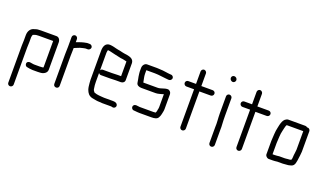

<svg xmlns="http://www.w3.org/2000/svg" viewBox="-80 -1192 3243 1913"><g transform="rotate(20 1542.0 -235.5)"><path d="M107 166V-226C107 -240 109 -273 109 -286V-337C109 -347 113 -353 115 -362C115 -366 128 -369 131 -370L146 -375C149 -376 154 -376 160 -376C167 -377 173 -377 178 -377H328V-97C325 -94 315 -93 308 -93C300 -92 293 -92 286 -92H233C223 -92 218 -93 207 -95C190 -98 177 -102 163 -94C142 -82 151 -46 174 -43C192 -40 212 -35 233 -35H286C293 -35 301 -35 310 -36C348 -36 385 -57 385 -93V-382C385 -411 368 -434 343 -434H178C173 -434 167 -434 158 -433C139 -433 126 -429 113 -424C74 -416 52 -383 52 -337V-285C52 -273 50 -239 50 -226V166C50 181 62 194 78 194C93 194 107 181 107 166Z M487 -476V-374C487 -350 485 -319 485 -294V21C485 38 498 49 514 49C530 49 542 37 542 21V-295C542 -320 544 -351 544 -374V-381C568 -389 596 -405 623 -410C633 -411 646 -417 656 -417H682C696 -417 710 -432 710 -446C710 -461 696 -474 682 -474H653C614 -468 577 -456 544 -443V-476C544 -491 531 -505 516 -505C500 -505 487 -492 487 -476Z M872 -478H873C886 -478 891 -475 904 -473C919 -471 939 -463 955 -461C976 -458 999 -450 1019 -447L1037 -445L1054 -442C1063 -440 1076 -437 1084 -435V-279H1049C1036 -279 1001 -277 987 -277H892C881 -277 872 -272 867 -262V-449C867 -455 870 -472 872 -478ZM1049 -222H1102C1122 -222 1141 -236 1141 -257V-440C1137 -482 1101 -492 1062 -499L1045 -501C1039 -502 1033 -503 1028 -504L1013 -507C999 -511 980 -515 965 -517C949 -519 931 -526 915 -529C900 -531 891 -535 873 -535C826 -535 810 -496 810 -449V-142C810 -130 811 -119 812 -109C815 -80 816 -63 823 -41C835 -8 851 14 886 24C910 28 938 36 968 36H979C986 37 992 38 998 38H1090C1097 38 1102 39 1107 41C1132 47 1152 22 1139 0C1131 -15 1112 -19 1090 -19H998C988 -19 978 -21 968 -21C948 -21 935 -25 918 -27C907 -29 901 -33 891 -35C884 -42 873 -57 873 -72C869 -93 867 -117 867 -142V-235C872 -225 881 -220 892 -220H987C1001 -220 1035 -222 1049 -222Z M1546 -464H1539C1531 -464 1517 -467 1510 -467C1506 -468 1502 -468 1497 -469C1468 -473 1443 -477 1412 -477C1405 -478 1399 -478 1392 -478H1288C1263 -478 1243 -453 1243 -425V-383C1243 -376 1244 -370 1245 -363C1248 -343 1249 -327 1254 -309L1257 -291C1258 -284 1259 -279 1260 -274C1263 -249 1287 -238 1314 -238H1465C1478 -238 1487 -240 1500 -243C1512 -245 1533 -252 1546 -256V-118C1546 -106 1543 -96 1541 -88L1539 -74C1537 -68 1534 -63 1532 -56C1528 -55 1525 -55 1522 -55C1517 -54 1511 -54 1506 -54H1363C1352 -54 1338 -58 1328 -58H1322C1306 -58 1293 -46 1293 -30C1293 -15 1306 -1 1321 -1H1327C1337 -1 1348 2 1359 2C1366 2 1373 3 1380 3H1506C1541 3 1570 -2 1581 -27C1586 -36 1592 -50 1594 -62C1597 -81 1603 -96 1603 -118V-277C1603 -296 1586 -316 1566 -316C1528 -316 1501 -295 1465 -295H1314V-296C1314 -297 1314 -298 1313 -299C1309 -326 1300 -353 1300 -383V-421H1390C1397 -421 1404 -421 1411 -420C1417 -420 1423 -420 1428 -419C1454 -415 1482 -414 1508 -410C1516 -410 1532 -407 1539 -407H1546C1560 -407 1574 -422 1574 -436C1574 -451 1560 -464 1546 -464Z M1812 -594V-462H1730C1715 -462 1702 -450 1702 -434C1702 -419 1715 -405 1730 -405H1812V-8C1812 7 1824 20 1840 20C1855 20 1869 7 1869 -8V-403H1989C2005 -403 2018 -416 2018 -432C2018 -448 2005 -460 1989 -460H1869V-594C1869 -609 1855 -623 1840 -623C1825 -623 1812 -609 1812 -594Z M2135 -448V-265C2135 -217 2142 -170 2139 -122V45C2139 61 2151 74 2167 74C2183 74 2196 61 2196 45V-122C2197 -137 2196 -153 2195 -169C2193 -199 2192 -235 2192 -265V-448C2192 -463 2178 -476 2163 -476C2147 -476 2135 -463 2135 -448ZM2117 -637C2117 -620 2133 -605 2149 -605C2164 -605 2177 -619 2177 -634C2177 -651 2162 -665 2145 -665C2129 -665 2117 -653 2117 -637Z M2406 -594V-462H2324C2309 -462 2296 -450 2296 -434C2296 -419 2309 -405 2324 -405H2406V-8C2406 7 2418 20 2434 20C2449 20 2463 7 2463 -8V-403H2583C2599 -403 2612 -416 2612 -432C2612 -448 2599 -460 2583 -460H2463V-594C2463 -609 2449 -623 2434 -623C2419 -623 2406 -609 2406 -594Z M2790 -64H2768V-183C2772 -229 2770 -276 2781 -316C2783 -327 2785 -338 2788 -347C2791 -359 2795 -378 2802 -385H2977V-189C2975 -170 2975 -168 2973 -151L2970 -129C2968 -113 2970 -91 2963 -77L2951 -73C2948 -72 2945 -72 2943 -72C2938 -72 2933 -72 2927 -71L2909 -69C2904 -68 2900 -68 2896 -68H2838C2824 -66 2805 -64 2790 -64ZM2745 -7H2790C2804 -7 2825 -9 2839 -11H2896C2912 -11 2930 -15 2945 -15C2958 -15 2972 -21 2982 -23C3020 -33 3021 -80 3027 -123L3030 -145C3032 -162 3032 -167 3034 -187V-405C3034 -420 3021 -434 3006 -434C3004 -434 3002 -434 3000 -433C2994 -439 2987 -442 2979 -442H2799C2788 -442 2776 -437 2765 -428C2747 -412 2739 -388 2732 -361C2730 -350 2728 -339 2725 -328C2714 -285 2715 -234 2711 -185V-43C2711 -26 2729 -9 2745 -7Z"/></g></svg>

Font: Electronic
Style: Regular
Weight: 400
Version: Version 1.011